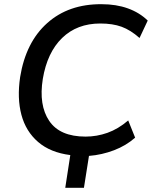

<svg xmlns="http://www.w3.org/2000/svg" viewBox="-20 -734 724 915"><path d="M291 161 315 5Q220 -7 161.5 -57.5Q103 -108 82 -187Q61 -266 76 -367Q103 -533 205 -624Q307 -715 464 -714Q534 -714 589.5 -694Q645 -674 684 -636L645 -553Q602 -591 559.5 -606.5Q517 -622 458 -622Q347 -622 276 -553Q205 -484 184 -358Q164 -233 214.5 -158Q265 -83 388 -83Q441 -83 492 -101Q543 -119 591 -160L624 -78Q581 -40 523.5 -18Q466 4 404 9L380 161Z"/></svg>

Font: Winston Medium
Style: Italic
Weight: 500
Italic angle: -9°
Designer: Original fonts by Vernon Adams / Changes by Cristiano Sobral
Foundry: Original fonts by Vernon Adams / Changes by Cristiano Sobral
Version: Version 2.503;July 17, 2020;FontCreator 13.0.0.2655 64-bit